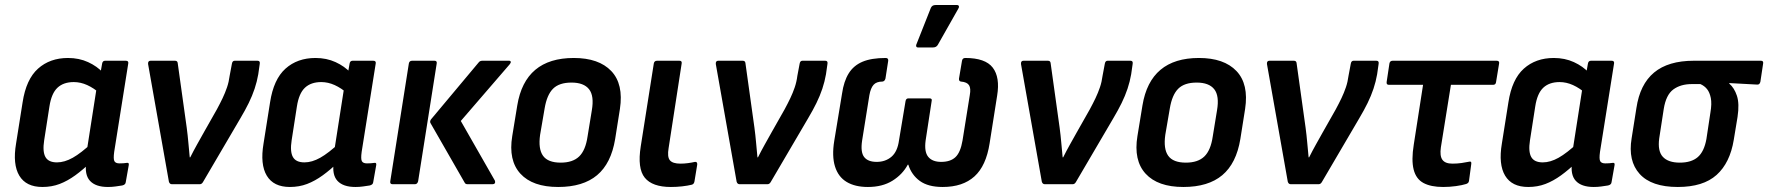

<svg xmlns="http://www.w3.org/2000/svg" viewBox="-20 -734 7045 765"><path d="M149 11Q84 11 57 -34Q30 -79 44 -162L70 -326Q84 -418 131.5 -460.5Q179 -503 251 -503Q295 -503 331 -486.5Q367 -470 391 -444L379 -361Q354 -383 327.5 -395Q301 -407 274 -407Q233 -407 209 -384.5Q185 -362 177 -310L156 -175Q149 -130 161 -108.5Q173 -87 207 -87Q237 -87 270 -105.5Q303 -124 348 -166L343 -89Q311 -58 280 -35.5Q249 -13 217.5 -1Q186 11 149 11ZM410 11Q361 11 338.5 -13.5Q316 -38 324 -89L327 -111L326 -134L368 -403L379 -436L387 -481Q389 -492 399 -492H481Q493 -492 491 -481L435 -129Q431 -100 436 -91.5Q441 -83 456 -83Q464 -83 471.5 -83.5Q479 -84 485 -85Q495 -87 493 -76L481 -8Q480 2 467 5Q454 7 440 9Q426 11 410 11Z M665 0Q656 0 653 -10L570 -479Q569 -492 580 -492H677Q687 -492 688 -483L724 -225Q728 -195 730.5 -166Q733 -137 736 -107H738Q751 -133 765 -158Q779 -183 793 -208L844 -298Q857 -322 867 -343Q877 -364 884.5 -386Q892 -408 895 -432L904 -480Q906 -492 915 -492H1006Q1017 -492 1015 -480L1009 -438Q1004 -409 994.5 -380.5Q985 -352 971 -323.5Q957 -295 938 -263L789 -9Q784 0 776 0Z M1135 11Q1070 11 1043 -34Q1016 -79 1030 -162L1056 -326Q1070 -418 1117.5 -460.5Q1165 -503 1237 -503Q1281 -503 1317 -486.5Q1353 -470 1377 -444L1365 -361Q1340 -383 1313.5 -395Q1287 -407 1260 -407Q1219 -407 1195 -384.5Q1171 -362 1163 -310L1142 -175Q1135 -130 1147 -108.5Q1159 -87 1193 -87Q1223 -87 1256 -105.5Q1289 -124 1334 -166L1329 -89Q1297 -58 1266 -35.5Q1235 -13 1203.5 -1Q1172 11 1135 11ZM1396 11Q1347 11 1324.5 -13.5Q1302 -38 1310 -89L1313 -111L1312 -134L1354 -403L1365 -436L1373 -481Q1375 -492 1385 -492H1467Q1479 -492 1477 -481L1421 -129Q1417 -100 1422 -91.5Q1427 -83 1442 -83Q1450 -83 1457.5 -83.5Q1465 -84 1471 -85Q1481 -87 1479 -76L1467 -8Q1466 2 1453 5Q1440 7 1426 9Q1412 11 1396 11Z M1843 0Q1834 0 1831 -7L1695 -244Q1692 -250 1697 -258L1887 -485Q1892 -492 1902 -492H2008Q2014 -492 2015 -488Q2016 -484 2011 -478L1816 -252L1952 -14Q1954 -8 1951.5 -4Q1949 0 1943 0ZM1544 0Q1533 0 1535 -12L1609 -481Q1611 -492 1622 -492H1711Q1722 -492 1720 -481L1646 -12Q1643 0 1633 0Z M2204 11Q2102 11 2053.5 -42Q2005 -95 2021 -192L2041 -314Q2072 -503 2266 -503Q2366 -503 2415.5 -451Q2465 -399 2450 -300L2431 -180Q2415 -83 2359 -36Q2303 11 2204 11ZM2214 -86Q2262 -86 2287.5 -110.5Q2313 -135 2321 -190L2338 -294Q2348 -352 2327 -378.5Q2306 -405 2257 -405Q2208 -405 2183.5 -380.5Q2159 -356 2150 -302L2132 -197Q2124 -141 2143.5 -113.5Q2163 -86 2214 -86Z M2653 11Q2579 11 2549 -26Q2519 -63 2533 -151L2585 -481Q2587 -492 2598 -492H2687Q2698 -492 2696 -481L2644 -144Q2638 -109 2649 -95.5Q2660 -82 2691 -82Q2706 -82 2721 -84Q2736 -86 2749 -89Q2759 -90 2758 -78L2747 -11Q2745 0 2736 2Q2720 6 2698 8.5Q2676 11 2653 11Z M2927 0Q2918 0 2915 -10L2832 -479Q2831 -492 2842 -492H2939Q2949 -492 2950 -483L2986 -225Q2990 -195 2992.5 -166Q2995 -137 2998 -107H3000Q3013 -133 3027 -158Q3041 -183 3055 -208L3106 -298Q3119 -322 3129 -343Q3139 -364 3146.5 -386Q3154 -408 3157 -432L3166 -480Q3168 -492 3177 -492H3268Q3279 -492 3277 -480L3271 -438Q3266 -409 3256.5 -380.5Q3247 -352 3233 -323.5Q3219 -295 3200 -263L3051 -9Q3046 0 3038 0Z M3438 11Q3387 11 3353.5 -9Q3320 -29 3307 -70.5Q3294 -112 3304 -173L3335 -361Q3342 -410 3361.5 -441.5Q3381 -473 3416.5 -488Q3452 -503 3509 -503Q3520 -503 3519 -492L3508 -421Q3505 -410 3496 -409Q3472 -409 3460.5 -396Q3449 -383 3444 -355L3415 -174Q3408 -128 3423 -108.5Q3438 -89 3473 -89Q3508 -89 3532 -109.5Q3556 -130 3562 -175L3588 -331Q3590 -342 3599 -342H3684Q3695 -342 3692 -331L3668 -174Q3662 -129 3678.5 -109Q3695 -89 3730 -89Q3767 -89 3787 -108Q3807 -127 3815 -174L3844 -355Q3849 -382 3841 -394.5Q3833 -407 3809 -409Q3800 -410 3801 -421L3813 -492Q3815 -503 3826 -503Q3906 -503 3935.5 -464.5Q3965 -426 3953 -353L3923 -163Q3909 -73 3862.5 -31Q3816 11 3736 11Q3678 11 3645 -13Q3612 -37 3599 -78H3597Q3576 -39 3536 -14Q3496 11 3438 11ZM3637 -545Q3632 -545 3630.5 -549.5Q3629 -554 3632 -559L3689 -703Q3692 -709 3696.5 -711.5Q3701 -714 3708 -714H3793Q3799 -714 3800.5 -709.5Q3802 -705 3798 -699L3717 -556Q3711 -545 3698 -545Z M4143 0Q4134 0 4131 -10L4048 -479Q4047 -492 4058 -492H4155Q4165 -492 4166 -483L4202 -225Q4206 -195 4208.5 -166Q4211 -137 4214 -107H4216Q4229 -133 4243 -158Q4257 -183 4271 -208L4322 -298Q4335 -322 4345 -343Q4355 -364 4362.5 -386Q4370 -408 4373 -432L4382 -480Q4384 -492 4393 -492H4484Q4495 -492 4493 -480L4487 -438Q4482 -409 4472.5 -380.5Q4463 -352 4449 -323.5Q4435 -295 4416 -263L4267 -9Q4262 0 4254 0Z M4695 11Q4593 11 4544.5 -42Q4496 -95 4512 -192L4532 -314Q4563 -503 4757 -503Q4857 -503 4906.5 -451Q4956 -399 4941 -300L4922 -180Q4906 -83 4850 -36Q4794 11 4695 11ZM4705 -86Q4753 -86 4778.5 -110.5Q4804 -135 4812 -190L4829 -294Q4839 -352 4818 -378.5Q4797 -405 4748 -405Q4699 -405 4674.5 -380.5Q4650 -356 4641 -302L4623 -197Q4615 -141 4634.5 -113.5Q4654 -86 4705 -86Z M5123 0Q5114 0 5111 -10L5028 -479Q5027 -492 5038 -492H5135Q5145 -492 5146 -483L5182 -225Q5186 -195 5188.5 -166Q5191 -137 5194 -107H5196Q5209 -133 5223 -158Q5237 -183 5251 -208L5302 -298Q5315 -322 5325 -343Q5335 -364 5342.5 -386Q5350 -408 5353 -432L5362 -480Q5364 -492 5373 -492H5464Q5475 -492 5473 -480L5467 -438Q5462 -409 5452.5 -380.5Q5443 -352 5429 -323.5Q5415 -295 5396 -263L5247 -9Q5242 0 5234 0Z M5730 11Q5681 11 5651.5 -5Q5622 -21 5612.5 -58.5Q5603 -96 5613 -158L5650 -396H5514Q5503 -396 5505 -408L5516 -481Q5518 -492 5529 -492H5943Q5955 -492 5953 -481L5941 -408Q5940 -396 5929 -396H5761L5721 -147Q5716 -113 5727 -97.5Q5738 -82 5767 -82Q5786 -82 5803.5 -84.5Q5821 -87 5835 -90Q5844 -92 5842 -80L5833 -13Q5832 -8 5829.5 -5.5Q5827 -3 5822 -1Q5806 4 5781 7.5Q5756 11 5730 11Z M6069 11Q6004 11 5977 -34Q5950 -79 5964 -162L5990 -326Q6004 -418 6051.5 -460.5Q6099 -503 6171 -503Q6215 -503 6251 -486.5Q6287 -470 6311 -444L6299 -361Q6274 -383 6247.5 -395Q6221 -407 6194 -407Q6153 -407 6129 -384.5Q6105 -362 6097 -310L6076 -175Q6069 -130 6081 -108.5Q6093 -87 6127 -87Q6157 -87 6190 -105.5Q6223 -124 6268 -166L6263 -89Q6231 -58 6200 -35.5Q6169 -13 6137.5 -1Q6106 11 6069 11ZM6330 11Q6281 11 6258.5 -13.5Q6236 -38 6244 -89L6247 -111L6246 -134L6288 -403L6299 -436L6307 -481Q6309 -492 6319 -492H6401Q6413 -492 6411 -481L6355 -129Q6351 -100 6356 -91.5Q6361 -83 6376 -83Q6384 -83 6391.5 -83.5Q6399 -84 6405 -85Q6415 -87 6413 -76L6401 -8Q6400 2 6387 5Q6374 7 6360 9Q6346 11 6330 11Z M6665 11Q6560 11 6513 -41Q6466 -93 6481 -183L6500 -303Q6514 -398 6570.5 -445Q6627 -492 6729 -492H6996Q7007 -492 7005 -481L6994 -408Q6991 -396 6981 -397L6870 -403V-401Q6890 -384 6900.5 -352.5Q6911 -321 6903 -268L6888 -177Q6873 -85 6819.5 -37Q6766 11 6665 11ZM6673 -86Q6719 -86 6744.5 -108Q6770 -130 6779 -180L6795 -286Q6801 -321 6796.5 -343.5Q6792 -366 6781.5 -379Q6771 -392 6755 -399H6721Q6676 -399 6647 -377.5Q6618 -356 6609 -300L6591 -183Q6584 -132 6605.5 -109Q6627 -86 6673 -86Z"/></svg>

Font: Sofia Sans Semi Condensed
Style: Bold Italic
Weight: 700
Italic angle: -9°
Version: Version 4.100